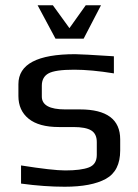

<svg xmlns="http://www.w3.org/2000/svg" viewBox="-20 -700 523 730"><path d="M437 -170V-128Q437 -50 382.5 -20Q328 10 226 10Q148 10 60 -2V-71Q180 -52 228 -52Q288 -52 318 -63.5Q348 -75 348 -111V-160Q348 -191 327 -204Q306 -217 259 -217H204Q128 -217 89 -248.5Q50 -280 50 -335V-380Q50 -494 266 -494Q290 -494 413 -486V-421Q327 -435 262 -435Q190 -435 164.5 -421Q139 -407 139 -374V-333Q139 -284 228 -284H284Q437 -284 437 -170ZM191 -553 123 -680H181L244 -593L306 -680H364L298 -553Z"/></svg>

Font: Play
Style: Regular
Weight: 400
Designer: Jonas Hecksher
Foundry: Jonas Hecksher, Playtypeª, e-types AS
Version: Version 1.002